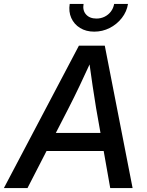

<svg xmlns="http://www.w3.org/2000/svg" viewBox="-51 -961 752 981"><path d="M-31.2 0 352.1 -727.5H484.4L626.5 0H512.2L439.9 -409.2Q431.6 -459.5 422.1 -523.2Q412.6 -586.9 399.9 -679.2H428.7Q386.7 -587.4 356.4 -523.9Q326.2 -460.4 299.8 -409.2L89.4 0ZM145 -189.5 160.6 -281.7H527.8L512.7 -189.5ZM430.2 -799.3Q388.7 -799.3 358.2 -818.1Q327.6 -836.9 313.2 -869.1Q298.8 -901.4 305.2 -940.9H376Q370.1 -907.7 388.7 -887Q407.2 -866.2 441.9 -866.2Q464.4 -866.2 483.6 -875.7Q502.9 -885.3 515.6 -902.1Q528.3 -918.9 532.2 -940.9H603Q596.7 -901.4 571.5 -869.1Q546.4 -836.9 509.5 -818.1Q472.7 -799.3 430.2 -799.3Z"/></svg>

Font: Inter 28pt Medium
Style: Italic
Weight: 500
Italic angle: -9.3988°
Designer: Rasmus Andersson
Foundry: rsms
Version: Version 4.001;git-66647c0bb